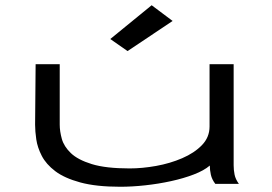

<svg xmlns="http://www.w3.org/2000/svg" viewBox="-20 -702 1040 733"><path d="M439 11Q347 11 286.5 -5.5Q226 -22 191 -48.5Q156 -75 139.5 -107Q123 -139 118.5 -170Q114 -201 114 -226L116 -457H208V-226Q208 -201 216 -172Q224 -143 250.5 -117.5Q277 -92 330.5 -75.5Q384 -59 475 -59Q523 -59 576 -68.5Q629 -78 675.5 -98Q722 -118 751 -148Q780 -178 780 -219V-457H872V-71Q872 -53 875.5 -35.5Q879 -18 892 0H802Q789 -17 785 -35Q781 -53 781 -70Q759 -51 720 -36Q681 -21 633 -10.5Q585 0 534.5 5.5Q484 11 439 11ZM467 -507 401 -553 559 -682 639 -622Z"/></svg>

Font: Inconsolata UltraExpanded
Style: Regular
Weight: 400
Width: 9
Monospace: yes
Designer: Raph Levien, Cyreal, Brenton Simpson
Foundry: Raph Levien, Cyreal, Google
Version: Version 3.000; ttfautohint (v1.8.2.53-6de2)